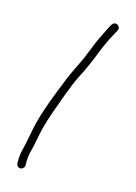

<svg xmlns="http://www.w3.org/2000/svg" viewBox="-112 -715 604 851"><g transform="rotate(15 189.5 -289.5)"><path d="M87 56V45C87 2 95 -7 104 -56C115 -116 123 -144 141 -197C165 -261 184 -322 212 -380C236 -425 256 -472 275 -521C284 -545 293 -560 302 -581C311 -598 319 -613 327 -628C333 -638 326 -648 319 -652C296 -663 289 -633 281 -621C273 -606 265 -587 256 -570C244 -547 235 -518 223 -491C203 -440 175 -395 156 -342C132 -282 101 -206 84 -138C77 -110 63 -31 56 -5C51 16 50 23 50 45V56C50 66 58 75 68 75C78 75 87 66 87 56Z"/></g></svg>

Font: Electronic
Style: SeLt
Weight: 300
Version: Version 1.011